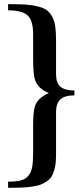

<svg xmlns="http://www.w3.org/2000/svg" viewBox="-20 -749 395 925"><path d="M19 155.8V126Q57.1 126 79.1 120.6Q101.1 115.2 115.5 99.1Q129.9 83 134.8 56.9Q139.6 30.8 139.6 -13.7V-146Q139.6 -200.7 146.5 -230.5Q157.2 -275.4 213.4 -299.3V-301.8Q161.1 -322.8 147.9 -367.2Q139.6 -393.1 139.6 -467.8V-583.5Q139.6 -650.4 113 -674.8Q86.4 -699.2 19 -699.2V-729Q69.8 -729 102.1 -727.1Q134.3 -725.1 162.6 -718Q190.9 -710.9 205.8 -699.7Q220.7 -688.5 231.7 -668Q242.7 -647.5 246.3 -620.6Q250 -593.8 250 -553.7V-391.1Q250 -349.6 271.2 -331.3Q292.5 -313 338.4 -313V-289.6Q292.5 -289.6 271.2 -270.5Q250 -251.5 250 -208.5V2.4Q250 32.7 245.1 55.4Q240.2 78.1 232.2 94.7Q224.1 111.3 208.7 122.3Q193.4 133.3 177 139.9Q160.6 146.5 134 150.1Q107.4 153.8 82.3 154.8Q57.1 155.8 19 155.8Z"/></svg>

Font: Elstob 8pt SemiBold
Style: Regular
Weight: 600
Designer: Peter S. Baker
Version: Version 1.015